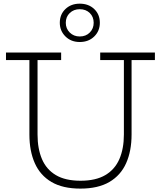

<svg xmlns="http://www.w3.org/2000/svg" viewBox="-20 -1046 900 1074"><path d="M540.5 -752H846.5V-710H716V-293.5Q716 -201 685.5 -133Q655 -65 591.8 -28Q528.5 9 429.5 9Q331 9 268 -28Q205 -65 174.8 -133Q144.5 -201 144.5 -293.5V-710H13.5V-752H322V-710H190V-293.5Q190 -214 214.8 -156Q239.5 -98 292.5 -66.5Q345.5 -35 430.5 -35Q515.5 -35 569 -66.5Q622.5 -98 647.8 -156.2Q673 -214.5 673 -293.5V-710H540.5ZM426 -811Q377.5 -811 346 -842.2Q314.5 -873.5 314.5 -918.5Q314.5 -965.5 346 -995.5Q377.5 -1025.5 426 -1025.5Q475.5 -1025.5 507 -995.5Q538.5 -965.5 538.5 -918.5Q538.5 -872.5 507 -841.8Q475.5 -811 426 -811ZM426 -842Q460.5 -842 482.2 -864Q504 -886 504 -918.5Q504 -952 482.2 -973.2Q460.5 -994.5 426 -994.5Q392.5 -994.5 370.2 -973.2Q348 -952 348 -918.5Q348 -886 370.2 -864Q392.5 -842 426 -842Z"/></svg>

Font: Hepta Slab Light
Style: Regular
Weight: 300
Designer: Michael LaGattuta
Foundry: Michael LaGattuta
Version: Version 1.102